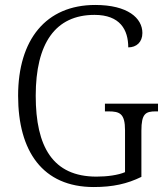

<svg xmlns="http://www.w3.org/2000/svg" viewBox="-20 -744 671 774"><path d="M358 10C435 10 493 -3 550 -31V-217C550 -286 567 -295 608 -295H617V-326H403V-295H417C463 -295 484 -286 484 -219V-50C456 -38 412 -32 369 -32C193 -32 124 -152 124 -358C124 -569 203 -684 361 -684C464 -684 497 -624 497 -553C530 -553 554 -574 554 -611C554 -671 495 -724 364 -724C165 -724 53 -584 53 -358C53 -134 152 10 358 10Z"/></svg>

Font: Noto Serif Thai SemiCondensed Light
Style: Regular
Weight: 300
Width: 4
Designer: Monotype Design Team
Foundry: Monotype Imaging Inc.
Version: Version 2.002